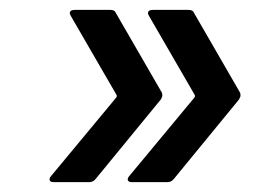

<svg xmlns="http://www.w3.org/2000/svg" viewBox="-20 -475 553 388"><path d="M83 -119 215 -278Q217 -281 215 -284L123 -443Q121 -447 121 -448Q121 -455 131 -455H203Q212 -455 214 -449L307 -288Q308 -286 308 -282Q308 -279 305 -274L173 -113Q168 -107 161 -107H88Q82 -107 80.5 -110.5Q79 -114 83 -119ZM241 -119 373 -278Q375 -281 373 -284L281 -443Q279 -447 279 -448Q279 -455 289 -455H361Q370 -455 372 -449L465 -288Q466 -286 466 -282Q466 -279 463 -274L331 -113Q326 -107 319 -107H246Q240 -107 238.5 -110.5Q237 -114 241 -119Z"/></svg>

Font: Barlow Medium
Style: Italic
Weight: 500
Italic angle: -7°
Designer: Jeremy Tribby
Foundry: Tribby Type
Version: Version 1.408